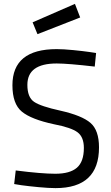

<svg xmlns="http://www.w3.org/2000/svg" viewBox="-20 -960 574 989"><path d="M475 -687 468 -617Q330 -633 272 -633Q121 -633 121 -523Q121 -459 155.5 -435.5Q190 -412 291 -390Q402 -365 446 -327Q490 -289 490 -201Q490 9 266 9Q232 9 179 4Q126 -1 90 -6L53 -12L61 -82Q194 -65 265 -65Q340 -65 376 -96Q412 -127 412 -198Q412 -254 379.5 -278.5Q347 -303 258 -320Q141 -345 92.5 -385Q44 -425 44 -521Q44 -707 272 -707Q306 -707 357 -702Q408 -697 442 -692ZM148 -845 366 -940 393 -870 173 -784Z"/></svg>

Font: TitilliumText22L Rg
Style: Regular
Weight: 400
Designer: Campivisivi
Foundry: Campivisivi
Version: 1.000